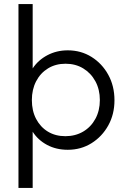

<svg xmlns="http://www.w3.org/2000/svg" viewBox="-20 -728 625 946"><path d="M71 198V-708H141V-391Q168 -432 213.5 -456Q259 -480 314 -480Q379 -480 431 -447.5Q483 -415 513.5 -359.5Q544 -304 544 -234Q544 -165 513.5 -110Q483 -55 431 -22.5Q379 10 314 10Q257 10 212 -14Q167 -38 141 -79V198ZM302 -57Q351 -57 389.5 -79.5Q428 -102 450 -142.5Q472 -183 472 -235Q472 -287 450 -327.5Q428 -368 390 -391Q352 -414 303 -414Q254 -414 216.5 -391Q179 -368 158 -327.5Q137 -287 137 -235Q137 -182 158 -142Q179 -102 216 -79.5Q253 -57 302 -57Z"/></svg>

Font: Outfit Light
Style: Regular
Weight: 300
Designer: Rodrigo Fuenzalida
Foundry: fragTYPE
Version: Version 1.100; ttfautohint (v1.8.4.7-5d5b)